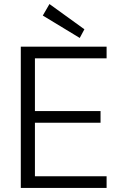

<svg xmlns="http://www.w3.org/2000/svg" viewBox="-20 -931 608 951"><path d="M83 0V-700H508V-642H153V-381H478V-323H153V-58H508V0ZM375 -743 192 -854 225 -911 398 -786Z"/></svg>

Font: DM Sans 10pt Light
Style: Regular
Weight: 300
Version: Version 4.004;gftools[0.9.30]